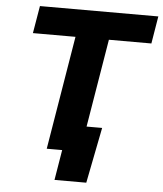

<svg xmlns="http://www.w3.org/2000/svg" viewBox="-59 -779 836 987"><g transform="rotate(5 359.0 -286.0)"><path d="M83 -585.9 106.9 -727.5H717.8L694.3 -585.9H475.1L377.9 0H205.6L302.7 -585.9ZM259.3 156.2 285.2 0H240.7L262.7 -131.3H480L423.3 156.2Z"/></g></svg>

Font: Inter 16pt ExtraBold
Style: Italic
Weight: 800
Italic angle: -9.3988°
Version: Version 4.001;git-66647c0bb